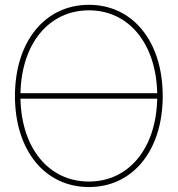

<svg xmlns="http://www.w3.org/2000/svg" viewBox="-20 -755 725 783"><path d="M342.8 7.8C521.5 7.8 643.6 -141.1 643.6 -363.3C643.6 -585.9 521.5 -735.4 342.8 -735.4C163.1 -735.4 41 -585.4 41 -363.3C41 -142.1 162.6 7.8 342.8 7.8ZM342.8 -14.6C178.2 -14.6 67.4 -151.4 63.5 -352.5H621.1C617.2 -149.9 504.9 -14.6 342.8 -14.6ZM63.5 -375C67.9 -579.1 180.7 -712.9 342.8 -712.9C504.9 -712.9 616.7 -577.6 621.1 -375Z"/></svg>

Font: Raveo Display Display Thin
Style: Regular
Weight: 100
Designer: Jakub Foglar, Rasmus Andersson (Inter)
Foundry: Jakubfoglar.com
Version: Version 1.100;Glyphs 3.2.3 (3260)